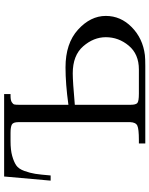

<svg xmlns="http://www.w3.org/2000/svg" viewBox="83 -806 723 929"><g transform="rotate(-90 444.5 -341.5)"><path d="M35 -458 55 -683H454V-652H445Q424 -652 414.5 -646Q405 -640 403.5 -633.5Q402 -627 402 -611V-372Q503 -386 583 -386Q699 -386 765.5 -325.5Q832 -265 832 -191Q832 -119 777.5 -65.5Q723 -12 643 -2Q625 0 590 0H215V-31H231Q285 -31 301 -38.5Q317 -46 318 -73V-614Q318 -639 306.5 -645.5Q295 -652 266 -652H226Q183 -652 154.5 -644Q126 -636 109 -624.5Q92 -613 82 -585.5Q72 -558 68 -532.5Q64 -507 60 -458ZM402 -71Q402 -46 410.5 -38.5Q419 -31 456 -31H573Q647 -31 688 -80Q729 -129 729 -191Q729 -250 685 -300.5Q641 -351 554 -351Q514 -351 402 -341Z"/></g></svg>

Font: CMU Serif
Style: Roman
Weight: 500
Version: Version 0.7.0